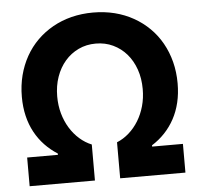

<svg xmlns="http://www.w3.org/2000/svg" viewBox="-52 -791 883 845"><g transform="rotate(-5 389.0 -368.5)"><path d="M181.1 -126.8V-132.5Q149.9 -152.3 124.6 -178.8Q99.4 -205.3 81.7 -237.9Q63.9 -270.6 54.5 -309.8Q45.1 -349.1 45.1 -394.5Q45.1 -444.6 56.6 -489.5Q68.2 -534.4 89.7 -572.6Q111.2 -610.8 141.9 -641.2Q172.6 -671.5 210.8 -693Q248.9 -714.5 294 -725.9Q339.1 -737.2 389.2 -737.2Q439.6 -737.2 484.6 -725.9Q529.5 -714.5 567.6 -693Q605.8 -671.5 636.5 -641.2Q667.3 -610.8 688.7 -572.6Q710.2 -534.4 721.8 -489.5Q733.3 -444.6 733.3 -394.5Q733.3 -349.1 723.9 -309.8Q714.5 -270.6 696.7 -237.9Q679 -205.3 653.9 -178.8Q628.9 -152.3 597.3 -132.5V-126.8H733.3V0H445V-159.1Q473.7 -170.8 498 -192.3Q522.4 -213.8 540.3 -242.9Q558.2 -272 568.2 -307.5Q578.1 -343 578.1 -382.8Q578.1 -429.7 564.3 -469.5Q550.4 -509.2 525.4 -538.2Q500.4 -567.1 465.7 -583.6Q431.1 -600.1 389.2 -600.1Q347.7 -600.1 313 -583.6Q278.4 -567.1 253.4 -538.2Q228.3 -509.2 214.3 -469.5Q200.3 -429.7 200.3 -382.8Q200.3 -343 210.2 -307.5Q220.2 -272 238.1 -242.9Q256 -213.8 280.4 -192.3Q304.7 -170.8 333.5 -159.1V0H45.1V-126.8Z"/></g></svg>

Font: Cannonade
Style: Bold
Weight: 700
Designer: Rasmus Andersson
Foundry: rsms
Version: Version 3.012;git-f93a4a705